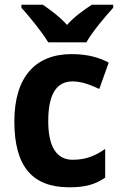

<svg xmlns="http://www.w3.org/2000/svg" viewBox="-20 -786 511 816"><path d="M185 -606H347C372 -650 427 -716 461 -753V-766H370C338 -744 297 -717 265 -680C233 -716 192 -745 162 -766H71V-753C105 -716 160 -648 185 -606ZM274 10C341 10 383 -1 427 -31V-153C384 -123 344 -107 289 -107C222 -107 185 -160 185 -271C185 -382 218 -440 288 -440C324 -440 359 -428 402 -408L442 -520C404 -540 356 -556 284 -556C130 -556 41 -458 41 -270C41 -77 119 10 274 10Z"/></svg>

Font: Noto Sans Gurmukhi SemiCondensed
Style: Bold
Weight: 700
Width: 4
Designer: Jelle Bosma - Monotype Design Team
Foundry: Monotype Imaging Inc.
Version: Version 2.004